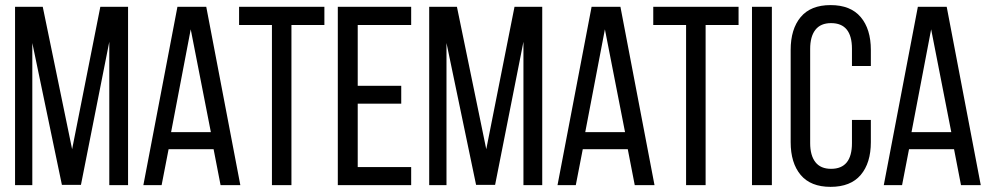

<svg xmlns="http://www.w3.org/2000/svg" viewBox="-20 -727 3893 754"><path d="M39.1 0V-700.2H147.9L263.2 -141.1L374 -700.2H482.9V0H409.2V-563L297.9 -1H223.1L106.9 -558.1V0Z M543 0 676.8 -700.2H790L923.8 0H846.2L818.8 -141.1H642.1L614.7 0ZM651.9 -208H808.1L729 -611.8Z M918.9 -628.9V-700.2H1253.9V-628.9H1124.5V0H1047.9V-628.9Z M1306.6 0V-700.2H1594.7V-628.9H1384.8V-390.1H1555.7V-319.8H1384.8V-70.8H1594.7V0Z M1665.5 0V-700.2H1774.4L1889.6 -141.1L2000.5 -700.2H2109.4V0H2035.6V-563L1924.3 -1H1849.6L1733.4 -558.1V0Z M2169.4 0 2303.2 -700.2H2416.5L2550.3 0H2472.7L2445.3 -141.1H2268.6L2241.2 0ZM2278.3 -208H2434.6L2355.5 -611.8Z M2545.4 -628.9V-700.2H2880.4V-628.9H2751V0H2674.3V-628.9Z M2933.1 0V-700.2H3011.2V0Z M3085 -168.9V-530.8Q3085 -612.8 3124.3 -659.9Q3163.6 -707 3241.7 -707Q3320.3 -707 3360.1 -659.9Q3399.9 -612.8 3399.9 -530.8V-467.8H3325.7V-535.2Q3325.7 -636.2 3243.7 -636.2Q3202.6 -636.2 3182.1 -609.9Q3161.6 -583.5 3161.6 -535.2V-165Q3161.6 -116.7 3182.1 -90.3Q3202.6 -64 3243.7 -64Q3325.7 -64 3325.7 -165V-255.9H3399.9V-168.9Q3399.9 -86.9 3360.1 -40Q3320.3 6.8 3241.7 6.8Q3163.6 6.8 3124.3 -40Q3085 -86.9 3085 -168.9Z M3450.7 0 3584.5 -700.2H3697.8L3831.5 0H3753.9L3726.6 -141.1H3549.8L3522.5 0ZM3559.6 -208H3715.8L3636.7 -611.8Z"/></svg>

Font: Bebas Neue Regular
Style: Regular
Weight: 400
Designer: Ryoichi Tsunekawa
Foundry: Ryoichi Tsunekawa
Version: Version 001.003